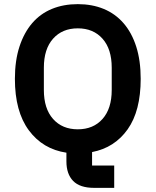

<svg xmlns="http://www.w3.org/2000/svg" viewBox="-20 -730 752 928"><path d="M532 178H435Q366 178 333.5 144.5Q301 111 301 50V8Q187 -9 119.5 -100Q52 -191 52 -349Q52 -437 74 -504.5Q96 -572 135.5 -618Q175 -664 231 -687Q287 -710 356 -710Q425 -710 481 -687Q537 -664 577 -618Q617 -572 638.5 -504.5Q660 -437 660 -349Q660 -194 597 -105Q534 -16 425 5V70H532ZM356 -105Q431 -105 475.5 -155Q520 -205 520 -295V-403Q520 -493 475.5 -543Q431 -593 356 -593Q281 -593 236.5 -543Q192 -493 192 -403V-295Q192 -205 236.5 -155Q281 -105 356 -105Z"/></svg>

Font: IBM Plex Sans KR SemiBold
Style: Regular
Weight: 600
Designer: Mike Abbink; Paul van der Laan; Pieter van Rosmalen; Wujin Sim; Chorong Kim; Dohee Lee;
Foundry: Sandoll Inc.
Version: Version 1.000